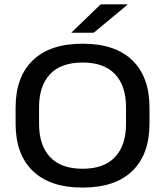

<svg xmlns="http://www.w3.org/2000/svg" viewBox="-20 -857 767 892"><path d="M363.5 14.5Q212.5 14.5 132.5 -62.8Q52.5 -140 52.5 -282.5V-357Q52.5 -499.5 132.5 -576.8Q212.5 -654 363.5 -654Q515 -654 594.8 -576.8Q674.5 -499.5 674.5 -357V-282.5Q674.5 -140 594.8 -62.8Q515 14.5 363.5 14.5ZM363.5 -73Q464 -73 514.8 -127.8Q565.5 -182.5 565.5 -280.5V-359.5Q565.5 -457.5 514.8 -512Q464 -566.5 363.5 -566.5Q263 -566.5 212.2 -512Q161.5 -457.5 161.5 -359.5V-280.5Q161.5 -182.5 212.2 -127.8Q263 -73 363.5 -73ZM448 -837H572V-835L415.5 -705H312.5V-706.5Z"/></svg>

Font: Anek Gujarati SemiExpanded Medium
Style: Regular
Weight: 500
Width: 6
Designer: Mrunmayee Ghaisas (Gujarati), Yesha Goshar (Latin)
Foundry: Ek Type
Version: Version 1.003